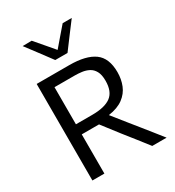

<svg xmlns="http://www.w3.org/2000/svg" viewBox="-224 -1098 1119 1228"><g transform="rotate(-30 335.0 -484.0)"><path d="M92.5 0V-713H333.5Q455.5 -713 516.8 -668.8Q578 -624.5 578 -520Q578 -468.5 560.2 -424.2Q542.5 -380 502 -349.8Q461.5 -319.5 393 -309.5L477 -204.5Q503.5 -171.5 533 -135Q562 -98 590.5 -63Q618.5 -27.5 640.5 0H534.5Q499 -45 466.5 -87Q433.5 -129 401.5 -169L308.5 -289.5H181V0ZM330.5 -638H181V-364H301Q394.5 -364 439.5 -397.5Q484.5 -431 484.5 -511Q484.5 -555.5 470.2 -581.2Q456 -607 432.8 -619Q409.5 -631 382.5 -634.5Q355.5 -638 330.5 -638ZM272 -786Q238 -832 204 -877.2Q170 -922.5 136 -967.5L203 -968.5Q231.5 -935 260 -902Q288.5 -868.5 317.5 -834.5Q346 -868 374.2 -900.8Q402.5 -933.5 431 -966.5H498Q464.5 -922 430.5 -877Q396.5 -832 362.5 -786Z"/></g></svg>

Font: Heraclito
Style: Regular
Weight: 400
Designer: Kostas Bartsokas (font) & Cristiano Sobral (main changes)
Foundry: Kostas Bartsokas (font) & Cristiano Sobral (main changes)
Version: Version 1.00;July 8, 2020;FontCreator 13.0.0.2655 64-bit